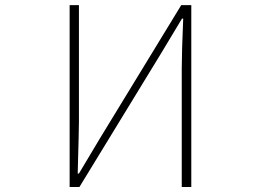

<svg xmlns="http://www.w3.org/2000/svg" viewBox="-20 -746 1040 766"><path d="M257.8 0V-725.6H294.9V-258.8Q294.9 -229.5 290 -53.7H294.9L378.9 -194.3L703.1 -725.6H743.2V0H705.1V-472.7Q705.1 -535.2 710.9 -671.9H706.1L622.1 -532.2L296.9 0Z"/></svg>

Font: Gen Shin Gothic Monospace ExtraLight
Style: Regular
Weight: 200
Designer: [Source Han Sans]
Ryoko NISHIZUKA  (kana & ideographs); Paul D. Hunt (Latin, Greek & Cyrillic); Wenlong ZHANG  (bopomofo
Version: Version 1.002.20150607